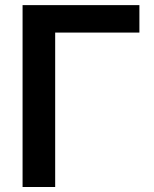

<svg xmlns="http://www.w3.org/2000/svg" viewBox="-20 -748 614 768"><path d="M537.6 -727.5V-617.7H200.7V0H70.3V-727.5Z"/></svg>

Font: Inter 18pt SemiBold
Style: Regular
Weight: 600
Designer: Rasmus Andersson
Foundry: rsms
Version: Version 4.001;git-66647c0bb